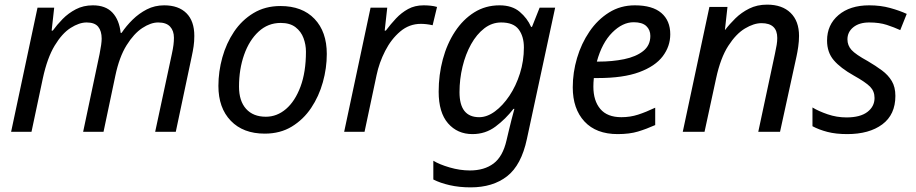

<svg xmlns="http://www.w3.org/2000/svg" viewBox="-20 -569 3955 829"><path d="M28 0 142 -536H214L203 -437H208Q226 -462 250.5 -487Q275 -512 307.5 -529Q340 -546 381 -546Q436 -546 465.5 -514.5Q495 -483 501 -427H505Q525 -457 552.5 -484Q580 -511 614 -528.5Q648 -546 689 -546Q751 -546 785 -512Q819 -478 819 -414Q819 -390 816 -369.5Q813 -349 808 -326L739 0H650L722 -336Q727 -359 729 -375Q731 -391 731 -406Q731 -436 714.5 -454Q698 -472 663 -472Q631 -472 594.5 -448Q558 -424 526.5 -373.5Q495 -323 478 -242L427 0H339L410 -336Q419 -381 419 -402Q419 -435 404 -453.5Q389 -472 354 -472Q322 -472 285 -448.5Q248 -425 216 -372Q184 -319 165 -231L116 0Z M1123 8Q1030 8 976.5 -47.5Q923 -103 923 -198Q923 -260 940 -321Q957 -382 990.5 -432Q1024 -482 1074.5 -512.5Q1125 -543 1191 -543Q1285 -543 1338 -487.5Q1391 -432 1391 -336Q1391 -275 1374 -214Q1357 -153 1323.5 -103Q1290 -53 1240 -22.5Q1190 8 1123 8ZM1128 -65Q1176 -65 1215 -98.5Q1254 -132 1277.5 -195Q1301 -258 1301 -346Q1301 -376 1290.5 -404.5Q1280 -433 1256 -451.5Q1232 -470 1192 -470Q1137 -470 1096.5 -432.5Q1056 -395 1034 -332.5Q1012 -270 1012 -195Q1012 -133 1042.5 -99Q1073 -65 1128 -65Z M1466 0 1580 -536H1652L1641 -437H1646Q1667 -465 1690 -489.5Q1713 -514 1742 -530Q1771 -546 1809 -546Q1823 -546 1838.5 -544.5Q1854 -543 1867 -539L1848 -460Q1821 -466 1797 -466Q1747 -466 1708 -433Q1669 -400 1643 -349Q1617 -298 1606 -245L1554 0Z M2012 240Q1963 240 1921.5 230.5Q1880 221 1851 206V125Q1877 141 1921.5 154Q1966 167 2009 167Q2071 167 2111 137Q2151 107 2167 37L2176 -1Q2181 -24 2188.5 -52Q2196 -80 2201 -99H2197Q2163 -55 2119.5 -22.5Q2076 10 2020 10Q1955 10 1914.5 -36.5Q1874 -83 1874 -173Q1874 -246 1892 -313Q1910 -380 1944.5 -432.5Q1979 -485 2027.5 -515.5Q2076 -546 2137 -546Q2191 -546 2224 -518Q2257 -490 2273 -453H2277L2310 -536H2377L2255 31Q2231 144 2169.5 192Q2108 240 2012 240ZM2049 -63Q2083 -63 2117 -88Q2151 -113 2179.5 -155.5Q2208 -198 2225 -252Q2242 -306 2242 -364Q2242 -412 2219.5 -442Q2197 -472 2144 -472Q2104 -472 2071 -446.5Q2038 -421 2014 -378Q1990 -335 1977 -281Q1964 -227 1964 -171Q1964 -63 2049 -63Z M2647 10Q2554 10 2503.5 -44.5Q2453 -99 2453 -192Q2453 -256 2471.5 -318.5Q2490 -381 2525 -432.5Q2560 -484 2609.5 -515Q2659 -546 2721 -546Q2797 -546 2835.5 -513Q2874 -480 2874 -421Q2874 -369 2841.5 -326Q2809 -283 2740 -257.5Q2671 -232 2561 -232H2544Q2543 -223 2542.5 -213Q2542 -203 2542 -195Q2542 -134 2572 -98.5Q2602 -63 2663 -63Q2701 -63 2735 -74Q2769 -85 2809 -104V-29Q2771 -12 2734.5 -1Q2698 10 2647 10ZM2557 -303H2564Q2624 -303 2675 -313.5Q2726 -324 2757 -348.5Q2788 -373 2788 -414Q2788 -440 2770.5 -456.5Q2753 -473 2716 -473Q2668 -473 2623.5 -428.5Q2579 -384 2557 -303Z M2928 0 3043 -539H3121L3110 -440H3111Q3130 -465 3155.5 -490Q3181 -515 3215 -532Q3249 -549 3292 -549Q3357 -549 3393.5 -513.5Q3430 -478 3430 -414Q3430 -391 3426.5 -367Q3423 -343 3419 -325L3348 0H3254L3326 -337Q3331 -360 3333.5 -375.5Q3336 -391 3336 -405Q3336 -469 3268 -469Q3235 -469 3196.5 -446Q3158 -423 3124.5 -371Q3091 -319 3072 -231L3022 0Z M3638 10Q3589 10 3552.5 0.5Q3516 -9 3488 -24V-105Q3514 -89 3553.5 -75.5Q3593 -62 3635 -62Q3694 -62 3725 -85.5Q3756 -109 3756 -146Q3756 -175 3737 -194.5Q3718 -214 3666 -243Q3609 -275 3580 -309Q3551 -343 3551 -394Q3551 -462 3600.5 -504Q3650 -546 3733 -546Q3782 -546 3823.5 -534.5Q3865 -523 3895 -509L3867 -439Q3841 -451 3809 -461.5Q3777 -472 3733 -472Q3690 -472 3664.5 -451.5Q3639 -431 3639 -399Q3639 -373 3656.5 -353.5Q3674 -334 3727 -305Q3761 -285 3788 -265Q3815 -245 3830.5 -219Q3846 -193 3846 -155Q3846 -74 3789.5 -32Q3733 10 3638 10Z"/></svg>

Font: Manna Sans
Style: Italic
Weight: 400
Italic angle: -12°
Designer: Monotype Design Team
Foundry: Monotype Imaging Inc.
Version: Version 2.001.1; ttfautohint (v1.8.2)